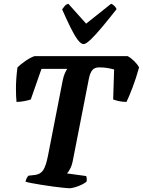

<svg xmlns="http://www.w3.org/2000/svg" viewBox="-20 -1003 761 1023"><path d="M348 0Q341 0 317.5 -2.5Q294 -5 263.5 -9Q233 -13 202 -18Q171 -23 147.5 -27.5Q124 -32 116 -35Q118 -46 123 -55Q128 -64 132 -67L168 -71Q196 -75 210.5 -97Q225 -119 236 -175L313 -569Q318 -596 325.5 -612.5Q333 -629 338 -636H201L144 -473Q133 -469 111 -464.5Q89 -460 68 -460Q65 -486 65 -534Q65 -582 73 -644Q89 -660 116 -678.5Q143 -697 164 -704H660Q677 -695 694.5 -678Q712 -661 721 -644Q705 -586 686.5 -537.5Q668 -489 654 -460Q631 -460 612 -464.5Q593 -469 583 -473L588 -633Q578 -636 557 -640Q536 -644 509 -644Q484 -644 472 -629.5Q460 -615 454 -586L368 -147Q363 -121 353.5 -103.5Q344 -86 337 -79L439 -65Q441 -61 442 -53Q443 -45 441 -35Q424 -21 395 -10.5Q366 0 348 0ZM425 -768Q411 -768 393 -792.5Q375 -817 354.5 -859Q334 -901 311 -953Q317 -961 324 -970Q331 -979 344 -983L439 -877L572 -983Q583 -979 591 -970Q599 -961 601 -954Q560 -902 525 -860Q490 -818 464 -793Q438 -768 425 -768Z"/></svg>

Font: Texturina 72pt 72pt ExtraBold
Style: Italic
Weight: 800
Italic angle: -11°
Designer: Guillermo Torres Carreño
Foundry: Omnibus-Type
Version: Version 1.002; ttfautohint (v1.8.3)